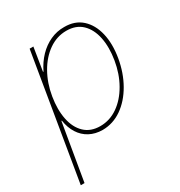

<svg xmlns="http://www.w3.org/2000/svg" viewBox="-178 -676 936 1001"><g transform="rotate(-30 290.0 -175.0)"><path d="M17.1 204.1 142.1 -545.9H164.6L142.1 -406.2H145Q167 -451.7 199 -484.9Q231 -518.1 270.5 -536.1Q310.1 -554.2 354 -553.7Q418.5 -554.2 459.5 -517.1Q500.5 -480 515.6 -416.3Q530.8 -352.5 517.1 -271.5Q503.4 -191.4 466.8 -127.2Q430.2 -63 377.2 -25.9Q324.2 11.2 260.3 11.7Q216.8 11.2 183.1 -6.8Q149.4 -24.9 128.2 -58.1Q106.9 -91.3 100.1 -136.7H97.2L39.6 204.1ZM260.3 -11.7Q317.9 -11.7 366.5 -45.7Q415 -79.6 448.7 -138.7Q482.4 -197.8 494.6 -271.5Q506.8 -345.2 494.9 -404.1Q482.9 -462.9 447.5 -497.1Q412.1 -531.2 354 -531.2Q296.4 -531.2 247.6 -497.1Q198.7 -462.9 165.3 -404.1Q131.8 -345.2 119.6 -271.5Q107.4 -197.8 119.4 -138.7Q131.3 -79.6 167 -45.7Q202.6 -11.7 260.3 -11.7Z"/></g></svg>

Font: Inter Tight Thin
Style: Italic
Weight: 250
Italic angle: -9.39999°
Designer: Rasmus Andersson
Foundry: rsms
Version: Version 3.004